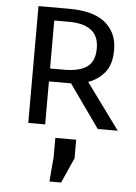

<svg xmlns="http://www.w3.org/2000/svg" viewBox="-57 -603 648 917"><g transform="rotate(5 267.0 -145.0)"><path d="M423 0 277 -206H171V0H90V-560H239Q290 -560 332 -550Q374 -540 404 -518Q434 -496 451 -462.5Q468 -429 468 -383Q468 -313 437 -275Q406 -237 358 -220L519 0ZM171 -498V-268H237Q312 -268 348.5 -294.5Q385 -321 385 -383Q385 -442 348.5 -470Q312 -498 241 -498ZM271 270H215L225 150V60H325V149Z"/></g></svg>

Font: Carrois Gothic SC
Style: Regular
Weight: 400
Designer: Ralph du Carrois
Foundry: Ralph du Carrois
Version: Version 1.001